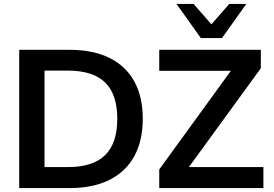

<svg xmlns="http://www.w3.org/2000/svg" viewBox="-20 -959 1395 979"><path d="M78 0V-705H334Q455 -705 538.5 -663.5Q622 -622 665 -543.5Q708 -465 708 -353Q708 -242 665 -163Q622 -84 538.5 -42Q455 0 334 0ZM207 -107H326Q454 -107 516 -168Q578 -229 578 -353Q578 -478 516 -538.5Q454 -599 326 -599H207ZM792 0V-95L1187 -639V-598H792V-705H1310V-611L914 -67V-107H1323V0ZM1004 -765 880 -939H967L1058 -835L1149 -939H1236L1112 -765Z"/></svg>

Font: Mulish ExtraLight
Style: Regular
Weight: 200
Designer: Vernon Adams
Foundry: Vernon Adams
Version: Version 3.603